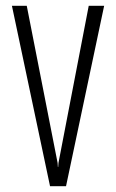

<svg xmlns="http://www.w3.org/2000/svg" viewBox="-20 -640 399 660"><path d="M152 0 21 -620H72L178 -80L179 -66H180L181 -80L285 -620H338L207 0Z"/></svg>

Font: Smooch Sans
Style: Regular
Weight: 400
Designer: Robert E. Leuschke
Foundry: Robert E. Leuschke
Version: Version 1.010; ttfautohint (v1.8.3)